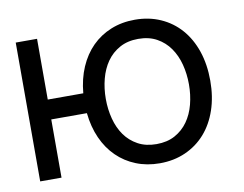

<svg xmlns="http://www.w3.org/2000/svg" viewBox="-66 -642 944 743"><g transform="rotate(-10 406.0 -271.0)"><path d="M120.7 -306.8H260.3Q265.3 -362.9 285 -408.4Q304.7 -453.8 336.6 -485.8Q368.6 -517.8 411.6 -535.2Q454.5 -552.6 505.7 -552.6Q561.1 -552.6 606.7 -532.3Q652.3 -512.1 684.8 -475.1Q717.3 -438.2 735.1 -386Q752.8 -333.8 752.8 -269.9Q752.8 -206.7 735.1 -154.7Q717.3 -102.6 684.8 -65.9Q652.3 -29.1 606.7 -8.9Q561.1 11.4 505.7 11.4Q454.9 11.4 412.5 -5.7Q370 -22.7 338.1 -54Q306.1 -85.2 286.2 -129.6Q266.3 -174 260.7 -228.7H120.7V0H36.9V-545.5H120.7ZM505.7 -63.9Q547.9 -63.9 578.7 -80.8Q609.4 -97.7 629.4 -125.9Q649.5 -154.1 659.3 -191.6Q669 -229 669 -269.9Q669 -311.1 659.3 -348.5Q649.5 -386 629.4 -414.6Q609.4 -443.2 578.7 -460.2Q547.9 -477.3 505.7 -477.3Q463.8 -477.3 432.9 -460.2Q402 -443.2 381.9 -414.6Q361.9 -386 352.1 -348.5Q342.3 -311.1 342.3 -269.9Q342.3 -229 352.1 -191.6Q361.9 -154.1 381.9 -125.9Q402 -97.7 432.9 -80.8Q463.8 -63.9 505.7 -63.9Z"/></g></svg>

Font: Interop
Style: Regular
Weight: 400
Designer: Rasmus Andersson, Google, Jang Haemin
Foundry: jhaemin
Version: Version 1.008